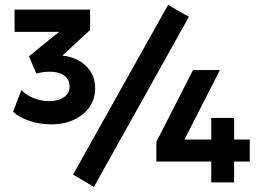

<svg xmlns="http://www.w3.org/2000/svg" viewBox="-20 -739 1058 778"><path d="M187.5 -235Q140 -235 97 -250Q54 -265 33 -286.5L66.5 -374Q85.5 -353.5 117 -341.2Q148.5 -329 180 -329Q216 -329 239 -345.2Q262 -361.5 262 -388.5Q262 -417 240 -432.8Q218 -448.5 181.5 -448.5Q170.5 -448.5 156.5 -446.8Q142.5 -445 127 -441L97.5 -511L219.5 -610H39V-700H345V-617.5L232.5 -513.5Q266 -511 296.2 -495.2Q326.5 -479.5 346 -450.8Q365.5 -422 365.5 -380.5Q365.5 -338 342.5 -305.2Q319.5 -272.5 279.5 -253.8Q239.5 -235 187.5 -235ZM836 0V-84.5H613.5V-164L762 -455H871L727.5 -173.5H836V-261H928.5V-173.5H992V-84.5H928.5V0ZM360.5 18.5 276 -31.5 661 -719 745.5 -671Z"/></svg>

Font: Geologica Thin Roman
Style: Bold
Weight: 700
Version: Version 1.010;gftools[0.9.28]